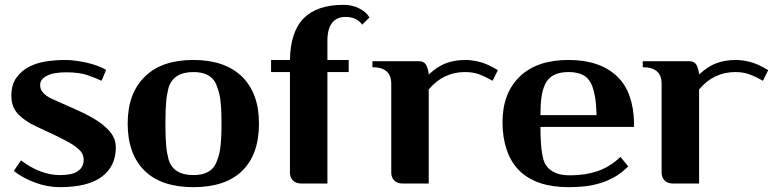

<svg xmlns="http://www.w3.org/2000/svg" viewBox="-20 -759 3197 794"><path d="M400 -425Q379 -435 344 -447.5Q309 -460 254 -460Q201 -460 173.5 -445.5Q146 -431 146 -408Q146 -393 153 -382.5Q160 -372 171 -364Q182 -356 195.5 -350Q209 -344 222 -338Q260 -321 293 -306.5Q326 -292 355 -276Q401 -251 430 -220Q459 -189 459 -149Q459 -72 401.5 -28.5Q344 15 227 15Q176 15 125 -4Q74 -23 37 -52L67 -96Q104 -67 145.5 -51Q187 -35 227 -35Q276 -35 298.5 -49Q321 -63 325 -87Q329 -116 312.5 -134.5Q296 -153 267 -169Q237 -186 202 -202.5Q167 -219 130 -236Q86 -256 56.5 -285.5Q27 -315 27 -363Q27 -409 48 -438Q69 -467 101.5 -483.5Q134 -500 173.5 -505.5Q213 -511 251 -511Q270 -511 292.5 -508Q315 -505 337.5 -500Q360 -495 381 -487.5Q402 -480 419 -470Z M780 -35Q854 -35 875 -88Q880 -101 884 -113.5Q888 -126 890.5 -143.5Q893 -161 894.5 -186Q896 -211 896 -248Q896 -285 894.5 -309.5Q893 -334 890.5 -351.5Q888 -369 884 -382Q880 -395 875 -408Q854 -461 780 -461Q697 -461 677 -396Q674 -382 671.5 -370Q669 -358 667.5 -342.5Q666 -327 665 -304.5Q664 -282 664 -248Q664 -214 665 -191.5Q666 -169 667.5 -153Q669 -137 671.5 -125Q674 -113 677 -100Q696 -35 780 -35ZM780 15Q647 15 578 -53Q508 -122 508 -248Q508 -373 579 -442Q648 -511 780 -511Q910 -511 981 -442Q1051 -373 1051 -248Q1051 -121 982 -53Q913 15 780 15Z M1334 -461V0H1227Q1204 0 1191.5 -12.5Q1179 -25 1179 -46V-461H1101V-511H1179Q1181 -628 1236 -683.5Q1291 -739 1401 -739Q1436 -739 1465 -724.5Q1494 -710 1508 -687L1478 -657Q1455 -689 1409 -689Q1373 -689 1353.5 -664.5Q1334 -640 1334 -591V-511H1422V-461Z M1753 0H1646Q1623 0 1610.5 -12.5Q1598 -25 1598 -46V-413Q1598 -481 1520 -481V-506H1710Q1734 -506 1742.5 -490Q1751 -474 1753 -451Q1790 -485 1825.5 -498Q1861 -511 1906 -511Q1929 -511 1961.5 -503.5Q1994 -496 2039 -469L2017 -425Q1987 -442 1961.5 -451.5Q1936 -461 1903 -461Q1813 -461 1753 -389Z M2447 -283Q2446 -327 2441 -356Q2436 -385 2429 -404Q2416 -435 2392.5 -448Q2369 -461 2331 -461Q2257 -461 2234 -410Q2223 -386 2219 -355.5Q2215 -325 2215 -283ZM2331 15Q2199 15 2129 -52Q2094 -86 2076 -138Q2058 -190 2058 -253Q2058 -374 2130 -443Q2201 -511 2331 -511Q2461 -511 2532 -443Q2567 -410 2584 -360.5Q2601 -311 2602 -251V-234H2215Q2215 -194 2217 -167.5Q2219 -141 2222 -123.5Q2225 -106 2228 -97Q2231 -88 2233 -84Q2242 -68 2253.5 -58.5Q2265 -49 2278.5 -43.5Q2292 -38 2307.5 -36Q2323 -34 2338 -34Q2400 -34 2450.5 -51Q2501 -68 2546 -110L2578 -71Q2548 -41 2516 -24Q2484 -7 2451.5 1.5Q2419 10 2388.5 12.5Q2358 15 2331 15Z M2871 0H2764Q2741 0 2728.5 -12.5Q2716 -25 2716 -46V-413Q2716 -481 2638 -481V-506H2828Q2852 -506 2860.5 -490Q2869 -474 2871 -451Q2908 -485 2943.5 -498Q2979 -511 3024 -511Q3047 -511 3079.5 -503.5Q3112 -496 3157 -469L3135 -425Q3105 -442 3079.5 -451.5Q3054 -461 3021 -461Q2931 -461 2871 -389Z"/></svg>

Font: Cafe24 Danjunghae
Style: Regular
Weight: 400
Designer: Cafe24 thkim, hmlim, mnelim, nhlee, sslee, sskim, smlim, yjkim, sdjeong, hskwak & 4IRTF
Foundry: Cafe24
Version: Version 1.000